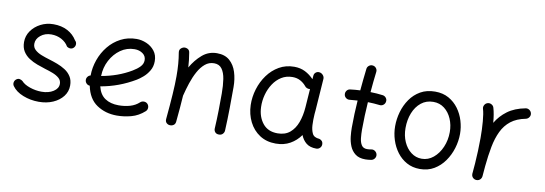

<svg xmlns="http://www.w3.org/2000/svg" viewBox="-53 -971 3829 1350"><g transform="rotate(10 1861.5 -296.5)"><path d="M429.7 -390.1Q420.4 -379.4 406.5 -378.9Q392.6 -378.4 379.9 -387.7Q362.8 -417.5 329.8 -435.1Q296.9 -452.6 257.3 -452.6Q211.9 -452.6 180.9 -427.2Q149.9 -401.9 149.9 -367.2Q149.9 -341.3 168.5 -324.5Q187 -307.6 215.1 -296.6Q243.2 -285.6 272.9 -276.9Q300.8 -268.6 331.5 -257.1Q362.3 -245.6 389.2 -228.5Q416 -211.4 432.6 -185.3Q449.2 -159.2 449.2 -121.6Q449.2 -78.1 422.9 -43.9Q396.5 -9.8 351.6 9.8Q306.6 29.3 250.5 29.3Q191.4 29.3 138.7 8.5Q85.9 -12.2 60.1 -48.8Q51.3 -61.5 54.4 -76.2Q57.6 -90.8 69.8 -99.1Q82 -107.4 93.8 -104.2Q105.5 -101.1 113.3 -94.7Q132.8 -72.3 174.3 -58.1Q215.8 -43.9 257.8 -43.9Q308.6 -43.9 342.3 -65.7Q376 -87.4 376 -120.1Q376 -145 357.9 -160.9Q339.8 -176.8 312.3 -187.5Q284.7 -198.2 255.9 -206.5Q227.5 -215.3 196.3 -226.8Q165 -238.3 137.7 -256.1Q110.4 -273.9 93.5 -301Q76.7 -328.1 76.7 -367.2Q76.7 -411.1 101.8 -447Q127 -482.9 168.7 -504.4Q210.4 -525.9 259.8 -525.9Q317.4 -525.9 360.1 -503.4Q402.8 -481 427.7 -440.4Q439 -430.2 439.2 -415.5Q439.5 -400.9 429.7 -390.1Z M1004.4 -36.6Q961.4 2 910.2 15.6Q858.9 29.3 808.1 29.3Q726.6 29.3 665 -12Q603.5 -53.2 585 -144.5Q571.3 -145 561.5 -154.8Q551.8 -164.6 550.8 -178.2Q549.8 -191.9 557.9 -202.6Q565.9 -213.4 578.6 -216.3Q579.1 -273.4 598.6 -328.6Q618.2 -383.8 654.3 -428.2Q690.4 -472.7 741 -499Q791.5 -525.4 853.5 -525.4Q889.2 -525.4 924.1 -510.5Q959 -495.6 982.2 -466.1Q1005.4 -436.5 1005.4 -393.1Q1005.4 -354.5 987.5 -324.7Q969.7 -294.9 945.8 -274.7Q921.9 -254.4 903.8 -243.7Q788.1 -174.8 658.7 -152.8Q672.4 -95.7 711.2 -69.8Q750 -43.9 808.1 -43.9Q851.6 -43.9 889.4 -54.9Q927.2 -65.9 954.6 -91.3Q965.8 -101.1 981.2 -100.6Q996.6 -100.1 1006.8 -88.9Q1016.6 -77.6 1016.1 -62.3Q1015.6 -46.9 1004.4 -36.6ZM851.6 -452.1Q796.9 -452.1 752.2 -420.7Q707.5 -389.2 680.4 -337.6Q653.3 -286.1 651.9 -225.6Q709 -235.4 762.7 -254.6Q816.4 -273.9 863.8 -302.2Q894 -319.8 914.1 -340.6Q934.1 -361.3 934.1 -387.7Q934.1 -417.5 909.9 -434.8Q885.7 -452.1 851.6 -452.1Z M1154.8 -7.3Q1164.6 -111.8 1169.4 -185.5Q1174.3 -259.3 1174.3 -315.9Q1174.3 -363.3 1171.1 -403.1Q1168 -442.9 1161.1 -482.9Q1158.7 -500 1167.2 -510Q1175.8 -520 1188 -523.4Q1202.1 -526.9 1216.6 -520Q1231 -513.2 1233.4 -494.6Q1237.8 -468.8 1240.7 -443.1Q1243.7 -417.5 1245.1 -391.1Q1277.3 -447.3 1322.3 -486.1Q1367.2 -524.9 1427.2 -524.9Q1483.9 -524.9 1517.8 -495.1Q1551.8 -465.3 1567.1 -416.5Q1582.5 -367.7 1582.5 -310.5Q1582.5 -234.4 1581.5 -157.7Q1580.6 -81.1 1576.7 0.5Q1576.2 14.2 1566.2 25.1Q1556.2 36.1 1539.1 36.1Q1521 36.1 1511.7 25.4Q1502.4 14.6 1502.9 0Q1506.8 -69.8 1507.8 -130.4Q1508.8 -190.9 1508.8 -251.5Q1508.8 -308.6 1501.7 -354Q1494.6 -399.4 1475.3 -425.5Q1456.1 -451.7 1419.4 -451.7Q1382.8 -451.7 1355 -428.2Q1327.1 -404.8 1306.2 -366.5Q1285.2 -328.1 1270 -282.2Q1254.9 -236.3 1243.7 -190.9Q1243.2 -189.5 1243.2 -188.5Q1240.7 -148.4 1236.8 -101.8Q1232.9 -55.2 1227.5 -0.5Q1225.6 17.1 1213.1 24.9Q1200.7 32.7 1186.5 31.2Q1173.3 30.3 1163.3 20.5Q1153.3 10.7 1154.8 -7.3Z M2230 14.6Q2185.1 14.6 2158.4 -6.8Q2131.8 -28.3 2118.7 -62.5Q2088.9 -20.5 2044.9 4.4Q2001 29.3 1942.4 29.3Q1876.5 29.3 1827.9 -2.4Q1779.3 -34.2 1752.2 -88.1Q1725.1 -142.1 1723.1 -207.5Q1721.7 -265.6 1739 -322Q1756.3 -378.4 1789.8 -424.3Q1823.2 -470.2 1871.1 -497.8Q1918.9 -525.4 1979 -525.4Q2022.5 -525.4 2056.9 -508.1Q2091.3 -490.7 2119.1 -461.4L2121.1 -486.3Q2122.1 -501.5 2133.5 -510.7Q2145 -520 2160.2 -517.6Q2174.8 -515.6 2185.3 -503.4Q2195.8 -491.2 2194.8 -476.6L2178.7 -248.5Q2177.7 -235.4 2176.3 -222.2Q2174.8 -202.6 2174.6 -181.4Q2174.3 -160.2 2175.3 -143.1Q2177.2 -108.9 2189.2 -84Q2201.2 -59.1 2239.7 -56.6Q2249.5 -54.2 2257.8 -46.1Q2266.1 -38.1 2266.6 -22Q2266.6 -6.8 2255.9 3.9Q2245.1 14.6 2230 14.6ZM1942.9 -43.9Q1996.6 -43.9 2030.8 -72.5Q2064.9 -101.1 2082.8 -149.7Q2100.6 -198.2 2105 -258.3L2114.3 -390.1Q2103.5 -388.2 2092.5 -392.6Q2081.5 -397 2075.2 -406.7Q2058.6 -426.3 2034.7 -439.2Q2010.7 -452.1 1979 -452.1Q1935.1 -452.1 1900.6 -430.7Q1866.2 -409.2 1842.8 -373.5Q1819.3 -337.9 1807.6 -294.4Q1795.9 -251 1797.4 -206.5Q1799.8 -136.7 1836.9 -90.3Q1874 -43.9 1942.9 -43.9Z M2656.2 -396Q2654.3 -380.9 2642.3 -371.6Q2630.4 -362.3 2615.7 -364.3Q2575.7 -369.1 2531.2 -370.1Q2527.8 -321.3 2525.9 -272.2Q2523.9 -223.1 2523.9 -173.3Q2523.9 -142.1 2527.1 -112.3Q2530.3 -82.5 2542.7 -63.2Q2555.2 -43.9 2582.5 -43.9Q2596.2 -43.9 2612.3 -46.9Q2627 -49.8 2639.4 -41Q2651.9 -32.2 2654.8 -17.6Q2657.7 -2.9 2648.9 9.8Q2640.1 22.5 2625.5 25.4Q2613.8 27.3 2603 28.3Q2592.3 29.3 2582.5 29.3Q2537.1 29.3 2510.5 8.5Q2483.9 -12.2 2470.9 -44.2Q2458 -76.2 2454.3 -110.8Q2450.7 -145.5 2450.7 -173.3Q2450.7 -222.7 2452.6 -271.5Q2454.6 -320.3 2458 -368.7Q2429.7 -367.2 2402.3 -364.3Q2387.7 -362.3 2375.5 -371.6Q2363.3 -380.9 2361.8 -396Q2359.9 -410.6 2369.1 -422.9Q2378.4 -435.1 2393.6 -436.5Q2427.2 -440.9 2463.9 -442.4Q2467.3 -481.4 2471.4 -520.5Q2475.6 -559.6 2480 -598.1Q2481.4 -612.8 2493.4 -622.3Q2505.4 -631.8 2520.5 -629.9Q2535.2 -628.4 2544.7 -616.5Q2554.2 -604.5 2552.2 -589.4Q2547.9 -552.7 2543.9 -516.1Q2540 -479.5 2537.1 -442.9Q2559.6 -442.4 2581.5 -440.9Q2603.5 -439.5 2625 -436.5Q2639.6 -434.6 2649.2 -422.6Q2658.7 -410.6 2656.2 -396Z M2984.9 -525.4Q3040.5 -525.4 3082.3 -502Q3124 -478.5 3152.1 -440.2Q3180.2 -401.9 3194.1 -355.5Q3208 -309.1 3208 -262.7Q3208 -211.4 3192.4 -159.9Q3176.8 -108.4 3146.7 -65.7Q3116.7 -22.9 3072.8 3.2Q3028.8 29.3 2971.7 29.3Q2918.9 29.3 2877.7 6.6Q2836.4 -16.1 2807.9 -54.2Q2779.3 -92.3 2764.2 -139.9Q2749 -187.5 2749 -237.3Q2749 -288.6 2763.4 -339.4Q2777.8 -390.1 2807.1 -432.4Q2836.4 -474.6 2880.6 -500Q2924.8 -525.4 2984.9 -525.4ZM2984.9 -452.1Q2934.6 -452.1 2898.2 -422.9Q2861.8 -393.6 2842.5 -345Q2823.2 -296.4 2823.2 -237.3Q2823.2 -182.6 2842.8 -138.9Q2862.3 -95.2 2896 -69.6Q2929.7 -43.9 2971.7 -43.9Q3018.1 -43.9 3054.9 -74.5Q3091.8 -105 3113.3 -155Q3134.8 -205.1 3134.8 -262.7Q3134.8 -313.5 3116.2 -356.7Q3097.7 -399.9 3064 -426Q3030.3 -452.1 2984.9 -452.1Z M3374.5 36.6Q3369.6 36.1 3365.2 34.2Q3365.2 34.2 3365.2 34.2Q3364.3 33.7 3363.8 33.7Q3346.2 25.9 3342.3 7.3Q3342.3 6.8 3342.3 6.3Q3342.3 6.3 3342.3 5.4Q3341.3 1 3341.8 -3.9Q3341.8 -5.9 3342.3 -7.3Q3343.8 -24.9 3345.2 -42.2Q3346.7 -59.6 3348.1 -76.7Q3351.1 -119.1 3353 -166.3Q3355 -213.4 3355 -259.8Q3355 -322.3 3350.3 -377.7Q3345.7 -433.1 3336.4 -463.9Q3332 -478 3339.6 -491.7Q3347.2 -505.4 3361.3 -509.3Q3375.5 -513.7 3389.2 -506.3Q3402.8 -499 3406.7 -484.9Q3413.1 -463.4 3417.5 -436.8Q3421.9 -410.2 3424.3 -379.9Q3454.6 -431.6 3504.4 -468.5Q3554.2 -505.4 3630.9 -520Q3645.5 -522.9 3658.2 -514.2Q3670.9 -505.4 3673.8 -490.7Q3676.8 -476.1 3668 -463.4Q3659.2 -450.7 3644.5 -447.8Q3581.1 -435.5 3540.5 -403.8Q3500 -372.1 3476.6 -323.2Q3453.1 -274.4 3440.9 -210.7Q3428.7 -147 3421.4 -70.8Q3418.5 -31.2 3415 3.9Q3414.6 8.8 3412.6 13.2Q3412.6 13.2 3412.6 13.2Q3412.1 14.2 3412.1 14.6Q3404.3 32.2 3385.7 36.1Q3385.3 36.1 3384.8 36.1Q3384.3 36.1 3383.8 36.1Q3379.4 37.1 3374.5 36.6Z"/></g></svg>

Font: Mikhak-DS2-FD Regular
Style: Regular
Weight: 400
Designer: Amin Abedi
Version: Version 3.4